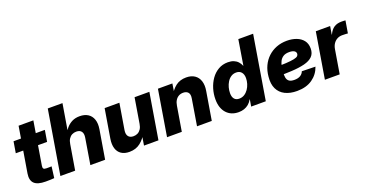

<svg xmlns="http://www.w3.org/2000/svg" viewBox="-36 -1389 3915 2060"><g transform="rotate(-20 1921.5 -358.5)"><path d="M410.2 -522.5 388.7 -393.1H31.2L52.7 -522.5ZM160.6 -660.6H329.1L248.5 -171.9Q244.6 -147.9 252.9 -138.4Q261.2 -128.9 288.1 -128.9Q299.8 -128.9 317.9 -129.2Q335.9 -129.4 344.2 -129.9L327.6 -1.5Q311 0.5 284.2 1.2Q257.3 2 229.5 2Q138.2 2 100.6 -34.4Q63 -70.8 75.2 -146.5Z M613.8 -287.1 565.9 0H397.5L518.1 -727.5H686L628.9 -384.3H605.5Q628.4 -429.2 657 -462.4Q685.5 -495.6 722.9 -514.2Q760.3 -532.7 809.6 -532.7Q866.2 -532.7 904.1 -508.3Q941.9 -483.9 957.5 -438.2Q973.1 -392.6 962.9 -329.1L908.2 0H739.7L788.1 -294.9Q795.9 -340.8 777.8 -365.2Q759.8 -389.6 719.2 -389.6Q692.4 -389.6 670.7 -378.4Q648.9 -367.2 634 -344.5Q619.1 -321.8 613.8 -287.1Z M1184.6 10.3Q1128.4 10.3 1092 -14.2Q1055.7 -38.6 1041.7 -84.2Q1027.8 -129.9 1038.1 -193.4L1092.8 -522.5H1261.2L1212.4 -227.5Q1205.1 -182.1 1223.4 -157.5Q1241.7 -132.8 1281.7 -132.8Q1308.6 -132.8 1330.3 -144Q1352.1 -155.3 1366.9 -178Q1381.8 -200.7 1387.2 -235.4L1434.6 -522.5H1603.5L1517.1 0H1352.1L1374.5 -138.2H1395.5Q1361.3 -70.8 1309.8 -30.3Q1258.3 10.3 1184.6 10.3Z M1830.6 -281.7 1783.7 0H1615.2L1701.2 -522.5H1866.2L1844.2 -384.3L1822.3 -389.6Q1856.4 -457 1905.5 -494.9Q1954.6 -532.7 2025.4 -532.7Q2084 -532.7 2122.1 -506.8Q2160.2 -481 2175.3 -433.8Q2190.4 -386.7 2179.7 -323.7L2126 0H1957.5L2006.8 -300.3Q2014.6 -346.2 1995.6 -367.9Q1976.6 -389.6 1939.5 -389.6Q1910.6 -389.6 1888.2 -377Q1865.7 -364.3 1850.8 -340.1Q1835.9 -315.9 1830.6 -281.7Z M2431.6 10.7Q2343.8 10.7 2292.7 -46.6Q2241.7 -104 2241.7 -203.1Q2241.7 -264.2 2259.3 -322.8Q2276.9 -381.3 2310.5 -429Q2344.2 -476.6 2392.6 -504.6Q2440.9 -532.7 2502 -532.7Q2540 -532.7 2568.1 -521.2Q2596.2 -509.8 2615.2 -489Q2634.3 -468.3 2645.5 -440.4H2647L2693.8 -727.5H2862.8L2742.7 0H2575.7L2588.9 -78.6H2586.9Q2569.8 -47.9 2546.4 -28.3Q2522.9 -8.8 2493.9 1Q2464.8 10.7 2431.6 10.7ZM2485.4 -123.5Q2519 -123.5 2545.2 -139.9Q2571.3 -156.2 2590.1 -183.3Q2608.9 -210.4 2618.7 -242.9Q2628.4 -275.4 2628.4 -307.1Q2628.4 -350.1 2607.4 -374.5Q2586.4 -398.9 2548.8 -398.9Q2515.1 -398.9 2489.5 -382.1Q2463.9 -365.2 2446.5 -337.4Q2429.2 -309.6 2420.4 -276.9Q2411.6 -244.1 2411.6 -211.4Q2411.6 -169.4 2430.4 -146.5Q2449.2 -123.5 2485.4 -123.5Z M3097.7 11.7Q3018.1 11.7 2961.7 -16.6Q2905.3 -44.9 2878.4 -100.6Q2851.6 -156.2 2860.4 -238.3Q2866.2 -304.2 2891.6 -358.4Q2917 -412.6 2959 -451.7Q3001 -490.7 3055.7 -512Q3110.4 -533.2 3175.8 -533.2Q3235.4 -533.2 3283.7 -514.9Q3332 -496.6 3360.6 -460.2Q3389.2 -423.8 3389.2 -368.7Q3389.2 -312 3356.7 -279.1Q3324.2 -246.1 3262.7 -230.5Q3201.2 -214.8 3113.8 -210.2Q3026.4 -205.6 2916 -205.6L2932.6 -307.1Q3027.8 -307.1 3086.9 -310.5Q3146 -314 3178.2 -320.8Q3210.4 -327.6 3222.2 -338.6Q3233.9 -349.6 3233.9 -364.7Q3233.9 -386.2 3214.4 -398.2Q3194.8 -410.2 3157.7 -410.2Q3115.7 -410.2 3090.1 -394Q3064.5 -377.9 3050.8 -351.3Q3037.1 -324.7 3031.7 -293.7Q3026.4 -262.7 3023.9 -232.9Q3021 -197.3 3025.6 -169.4Q3030.3 -141.6 3050 -126Q3069.8 -110.4 3111.3 -110.4Q3153.8 -110.4 3179.9 -126.7Q3206.1 -143.1 3215.8 -170.4L3370.6 -167Q3343.3 -86.4 3273.7 -37.4Q3204.1 11.7 3097.7 11.7Z M3417.5 0 3503.9 -522.5H3667.5L3651.9 -429.7H3654.3Q3677.2 -480 3711.7 -502.7Q3746.1 -525.4 3796.4 -525.4Q3809.6 -525.4 3821 -524.9Q3832.5 -524.4 3842.8 -523.4L3819.3 -382.8Q3809.6 -383.8 3790.3 -384.8Q3771 -385.7 3752.9 -385.7Q3723.1 -385.7 3697.5 -372.1Q3671.9 -358.4 3654.5 -333Q3637.2 -307.6 3631.3 -271.5L3586.4 0Z"/></g></svg>

Font: Inter 28pt ExtraBold
Style: Italic
Weight: 800
Italic angle: -9.3988°
Designer: Rasmus Andersson
Foundry: rsms
Version: Version 4.001;git-66647c0bb